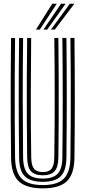

<svg xmlns="http://www.w3.org/2000/svg" viewBox="-20 -1004 460 1032"><path d="M210.2 8.5Q121.8 8.5 81.2 -29.2Q40.8 -67 39.5 -156.8Q38.2 -253.8 37.8 -361.9Q37.2 -470 37.6 -581.5Q38 -693 39.5 -800H61Q59.8 -698.2 59.2 -586.9Q58.8 -475.5 59.2 -365.4Q59.8 -255.2 61 -157.5Q62.2 -78.5 96.6 -43.9Q131 -9.2 210.2 -9.2Q289 -9.2 323.2 -43.9Q357.5 -78.5 358.5 -157.5Q359.8 -254.2 360.2 -362.4Q360.8 -470.5 360.4 -581.9Q360 -693.2 358.5 -800H380.2Q382 -647.5 382.1 -480.2Q382.2 -313 380.2 -156.8Q379 -66.8 338.5 -29.1Q298 8.5 210.2 8.5ZM210.2 -26.8Q143.5 -26.8 113.5 -56.4Q83.5 -86 82.8 -156.8Q80.8 -316.2 80.6 -472.4Q80.5 -628.5 82.8 -800H104.2Q102 -634.8 102.2 -472Q102.5 -309.2 104.2 -157.5Q105 -96 129.8 -70.1Q154.5 -44.2 210.2 -44.2Q265.5 -44.2 290 -70.1Q314.5 -96 315.2 -157.5Q317.2 -308.2 317.2 -474.1Q317.2 -640 315.2 -800H337Q339 -632.2 338.9 -470.9Q338.8 -309.5 337 -156.8Q336 -86.5 306.5 -56.6Q277 -26.8 210.2 -26.8ZM210.2 -61.8Q166.2 -61.8 146.5 -83.6Q126.8 -105.5 126 -158.2Q124.8 -254.5 124.2 -362.4Q123.8 -470.2 124.1 -581.6Q124.5 -693 126 -800H147.5Q145.8 -647 145.5 -487.9Q145.2 -328.8 147.8 -158.2Q148.5 -114.8 162.9 -97Q177.2 -79.2 210.2 -79.2Q242.8 -79.2 257 -97Q271.2 -114.8 271.8 -158.2Q274.2 -329.8 274.1 -485.8Q274 -641.8 272 -800H293.8Q295 -699 295.5 -588Q296 -477 295.5 -366.8Q295 -256.5 293.8 -158.2Q293 -105.2 273.2 -83.5Q253.5 -61.8 210.2 -61.8ZM173.2 -845 261 -984H285.2L193.8 -845ZM253.8 -845 355.5 -984H379.8L274.5 -845ZM213.5 -845 308.2 -984H332.5L234 -845Z"/></svg>

Font: Big Shoulders Inline Display
Style: Bold
Weight: 700
Designer: Patric King
Foundry: XO Type Co
Version: Version 1.000